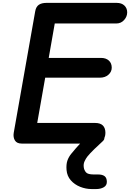

<svg xmlns="http://www.w3.org/2000/svg" viewBox="-20 -999 905 1336"><path d="M75.5 -74.5 225 -920.5Q230.5 -952 250 -965.5Q269.5 -979 304 -979H791.5Q826.5 -979 845.8 -960.2Q865 -941.5 865 -913Q865 -883.5 843.5 -859.5Q822 -835.5 788.5 -835.5H361L319 -596H683Q717 -596 737.2 -577.8Q757.5 -559.5 757.5 -528Q757.5 -499.5 734.5 -479Q711.5 -458.5 675 -458.5H294.5L239 -143.5H641.5Q678 -143.5 695.8 -125.8Q713.5 -108 713.5 -74.5Q713.5 -41 693.2 -20.5Q673 0 639 0H131Q97 0 83.8 -21.8Q70.5 -43.5 75.5 -74.5ZM618 316.5Q577 316.5 538 301Q499 285.5 472.8 255.8Q446.5 226 443 183.5Q440 145 448.8 119Q457.5 93 477 69.5Q490.5 52.5 509 31.5Q527.5 10.5 546.8 -10Q566 -30.5 582 -46Q595.5 -59 611.5 -65.8Q627.5 -72.5 649.5 -72.5Q666 -72.5 682.5 -64.5Q699 -56.5 704.8 -43.5Q710.5 -30.5 694 -15.5Q669 7 637.2 37.8Q605.5 68.5 587.5 91Q577 104.5 568.2 123.8Q559.5 143 563 166Q565.5 184.5 578 199.8Q590.5 215 632.5 215H662Q692 215 707.5 226.5Q723 238 723.5 265.5Q724 291.5 702 304Q680 316.5 649.5 316.5Z"/></svg>

Font: Edu QLD Hand
Style: Regular
Weight: 400
Designer: Tina and Corey Anderson, Eben Sorkin
Foundry: Sorkin Type Co.
Version: Version 2.000